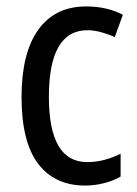

<svg xmlns="http://www.w3.org/2000/svg" viewBox="-20 -567 427 597"><path d="M245 10Q150 10 98.5 -58Q47 -126 47 -265Q47 -402 99 -474.5Q151 -547 248 -547Q282 -547 311 -540Q340 -533 362 -521L337 -452Q316 -461 294 -467Q272 -473 252 -473Q132 -473 132 -266Q132 -63 251 -63Q279 -63 305 -70Q331 -77 355 -89V-18Q333 -5 303.5 2.5Q274 10 245 10Z"/></svg>

Font: Noto Sans Thai Looped Condensed
Style: Regular
Weight: 400
Width: 3
Designer: Sasikarn Vongin, Ben Mitchell
Foundry: The Fontpad Ltd
Version: Version 1.001; ttfautohint (v1.8.4.7-5d5b)